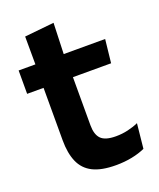

<svg xmlns="http://www.w3.org/2000/svg" viewBox="-121 -695 644 780"><g transform="rotate(-20 200.5 -305.0)"><path d="M246 10.5Q183.5 10.5 146.2 -8.2Q109 -27 92.5 -65Q76 -103 76 -158.5V-444.5H203V-177.5Q203 -137.5 221.2 -118.8Q239.5 -100 285.5 -100Q312.5 -100 337.5 -105.8Q362.5 -111.5 383.5 -121L372.5 -14Q347.5 -2.5 315.2 4Q283 10.5 246 10.5ZM368 -385.5H5V-486.5H379ZM199.5 -477H77.5L77 -607L204.5 -620Z"/></g></svg>

Font: Anek Devanagari SemiBold
Style: Regular
Weight: 600
Designer: Kailash Malviya (Devanagari) & Yesha Goshar (Latin)
Foundry: Ek Type
Version: Version 1.003